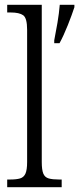

<svg xmlns="http://www.w3.org/2000/svg" viewBox="-20 -780 330 800"><path d="M10 0V-32H21Q48 -32 63.5 -36.5Q79 -41 86 -56.5Q93 -72 93 -105V-656Q93 -705 76.5 -716.5Q60 -728 25 -728H10V-760H154V-105Q154 -72 160.5 -56.5Q167 -41 183 -36.5Q199 -32 226 -32H237V0ZM206 -612Q213 -647 219.5 -685.5Q226 -724 229 -760H290V-750Q280 -719 262.5 -675Q245 -631 228 -600H206Z"/></svg>

Font: Noto Serif Tamil Condensed Light
Style: Regular
Weight: 300
Width: 3
Designer: Indian Type Foundry, Tom Grace, and the Monotype Design Team
Foundry: Monotype Imaging Inc.
Version: Version 2.004; ttfautohint (v1.8.4.7-5d5b)